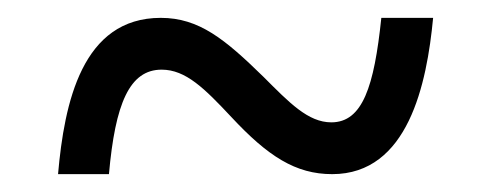

<svg xmlns="http://www.w3.org/2000/svg" viewBox="-20 -464 550 215"><path d="M45 -269H102C109 -348 125 -386 161 -386C188 -386 209 -365 239 -333C280 -289 311 -269 352 -269C437 -269 458 -370 465 -444H407C399 -367 386 -327 351 -327C325 -327 304 -349 275 -378C232 -420 203 -444 160 -444C72 -444 52 -349 45 -269Z"/></svg>

Font: Noto Serif Ethiopic SmCn
Style: Regular
Weight: 400
Width: 4
Designer: Monotype Design Team
Foundry: Monotype Imaging Inc.
Version: Version 2.102